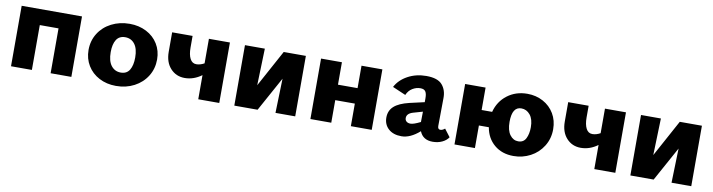

<svg xmlns="http://www.w3.org/2000/svg" viewBox="-24 -879 4948 1332"><g transform="rotate(10 2449.5 -213.0)"><path d="M478 0H332V-316H200V0H53V-426H478Z M563 -205Q563 -270 595.5 -322Q628 -374 685.5 -403.5Q743 -433 814 -433Q879 -433 931.5 -406Q984 -379 1013.5 -331Q1043 -283 1043 -222Q1043 -157 1010.5 -104.5Q978 -52 921 -22Q864 8 793 8Q727 8 674.5 -19.5Q622 -47 592.5 -95.5Q563 -144 563 -205ZM891 -209Q891 -271 866 -303.5Q841 -336 799 -336Q757 -336 737 -304.5Q717 -273 717 -217Q717 -154 742.5 -121.5Q768 -89 810 -89Q852 -89 871.5 -121.5Q891 -154 891 -209Z M1520 -426V0H1372V-170Q1316 -129 1253 -129Q1192 -129 1152.5 -172.5Q1113 -216 1113 -289V-426H1257V-344Q1257 -294 1272 -265.5Q1287 -237 1316 -237Q1343 -237 1372 -253V-426Z M2055 0H1916L1923 -242L1790 0H1626V-426H1766L1758 -167L1899 -426H2055Z M2594 -426V0H2447V-159H2309V0H2162V-426H2309V-268H2447V-426Z M3135 -43Q3120 -20 3090.5 -6Q3061 8 3024 8Q2955 8 2932 -50Q2866 8 2804 8Q2746 8 2712.5 -22.5Q2679 -53 2679 -102Q2679 -151 2713 -181.5Q2747 -212 2818 -229L2923 -253V-282Q2923 -313 2913 -328Q2903 -343 2877 -343Q2848 -343 2821.5 -327Q2795 -311 2781 -279L2688 -319Q2715 -371 2773 -402.5Q2831 -434 2903 -434Q2983 -434 3015 -397Q3047 -360 3046 -303L3044 -107Q3044 -83 3062 -83Q3078 -83 3094 -97ZM2921 -113V-126L2922 -186L2856 -167Q2812 -154 2812 -122Q2812 -107 2822.5 -98Q2833 -89 2851 -89Q2873 -89 2921 -113Z M3833 -222Q3833 -156 3800 -103Q3767 -50 3712 -21Q3657 8 3593 8Q3512 8 3458 -37.5Q3404 -83 3391 -159H3321V0H3177V-426H3321V-268H3395Q3415 -344 3474.5 -389Q3534 -434 3615 -434Q3676 -434 3726 -407Q3776 -380 3804.5 -332Q3833 -284 3833 -222ZM3678 -209Q3678 -266 3653 -296.5Q3628 -327 3591 -327Q3526 -327 3526 -221Q3526 -161 3549.5 -129.5Q3573 -98 3608 -98Q3646 -98 3662 -130.5Q3678 -163 3678 -209Z M4310 -426V0H4162V-170Q4106 -129 4043 -129Q3982 -129 3942.5 -172.5Q3903 -216 3903 -289V-426H4047V-344Q4047 -294 4062 -265.5Q4077 -237 4106 -237Q4133 -237 4162 -253V-426Z M4845 0H4706L4713 -242L4580 0H4416V-426H4556L4548 -167L4689 -426H4845Z"/></g></svg>

Font: Ysabeau Ultrabold
Style: Regular
Weight: 800
Designer: Christian Thalmann (Catharsis Fonts)
Version: Version 0.003